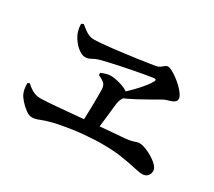

<svg xmlns="http://www.w3.org/2000/svg" viewBox="-124 -923 1248 1122"><g transform="rotate(30 500.0 -362.5)"><path d="M159.3 -652.7 174 -659Q189.8 -645.8 204.9 -634.6Q219.9 -623.4 235.4 -616.8Q250.8 -610.2 266.3 -610.2Q284.6 -610.2 316.4 -612.6Q348.2 -615 387.3 -619.7Q426.5 -624.3 467.8 -629.5Q509.2 -634.7 547.6 -640.1Q586 -645.5 616.3 -650.3Q646.6 -655 663.7 -657.8Q678.8 -661.2 688.5 -668.7Q698.3 -676.3 706.9 -683.3Q715.6 -690.3 727.4 -690.3Q735.9 -690.3 753.3 -681.1Q770.7 -672 791.4 -656.8Q812 -641.6 830.7 -623.5Q849.5 -605.5 861.3 -588.1Q873.2 -570.7 873.2 -556.7Q873.2 -543.9 863.8 -536.4Q854.4 -529 841.4 -524.4Q828.5 -519.8 816.3 -516.6Q804.2 -513.3 797.9 -509.8Q771.6 -494.8 736.5 -474.6Q701.4 -454.5 659 -431.8Q616.6 -409.2 565.7 -387.1L553.3 -414.4Q587.4 -443.7 617.4 -474.5Q647.4 -505.4 668.9 -532.2Q690.4 -559.1 698.3 -575.5Q702.7 -583.8 699.1 -588Q695.5 -592.1 686.1 -590.6Q671.4 -588.5 638.5 -582.9Q605.7 -577.3 564.6 -569.4Q523.6 -561.5 482.1 -552.9Q440.6 -544.3 406.3 -536.3Q371.9 -528.3 354.5 -523.3Q329 -514.9 312.6 -505Q296.2 -495.2 275.9 -495.2Q257.8 -495.2 237 -509.2Q216.3 -523.2 199.4 -544Q182.5 -564.8 173.6 -584.3Q167.4 -598.8 163.3 -616.3Q159.2 -633.7 159.3 -652.7ZM398.8 -459.7Q412 -465.9 430.2 -471.2Q448.4 -476.5 463.1 -476.5Q479.6 -476.5 501.2 -472Q522.7 -467.5 544.1 -460Q565.4 -452.4 579.6 -442.4Q593.7 -432.4 593.9 -420.8Q594.5 -409 589.7 -400.1Q585 -391.2 579.2 -379.4Q573.5 -367.7 571 -347.9Q568.6 -322.1 564.6 -289.3Q560.7 -256.6 556.8 -221.4Q553 -186.1 548.8 -151.7L451.9 -149.5Q452.9 -178.5 454 -210.3Q455.2 -242 455.8 -272.6Q456.4 -303.2 456.4 -330.6Q456.4 -358.1 455.9 -379.3Q455.6 -409.5 437.7 -423.3Q419.7 -437.2 399.6 -444.3ZM60.6 -195.7 74.3 -201.5Q95.6 -180.7 119.3 -168.3Q142.9 -156 172.3 -156Q188.6 -156 224.8 -158.6Q261 -161.2 310.9 -165.5Q360.8 -169.8 416.7 -174.9Q472.5 -180 528 -185.2Q583.6 -190.3 632.7 -194.3Q681.8 -198.3 716.6 -200.8Q745.1 -204 761 -208.1Q776.8 -212.3 786 -215.8Q795.2 -219.3 803.1 -219.3Q823 -219.3 848.6 -209.3Q874.3 -199.3 898.6 -184.1Q922.9 -169 938.8 -151.5Q954.7 -134.1 954.7 -118.5Q954.7 -97.5 942.1 -83.8Q929.5 -70.1 907.6 -70.1Q888.1 -70.1 849.6 -79Q811 -87.8 755.9 -96.6Q700.8 -105.4 631.5 -105.9Q601.4 -106.5 566.2 -104.8Q530.9 -103 494.2 -99.8Q457.5 -96.5 421.7 -91.2Q385.8 -85.9 353.5 -79.9Q321.1 -73.9 295.4 -67.1Q259.5 -57.7 231.7 -46.3Q203.9 -34.9 182.5 -34.9Q163 -34.9 139.9 -52Q116.8 -69.1 97.9 -90.8Q78.9 -112.6 72.2 -128.1Q66.4 -141.5 63.8 -156.5Q61.2 -171.5 60.6 -195.7Z"/></g></svg>

Font: Noto Serif KR
Style: Regular
Weight: 200
Designer: Ryoko NISHIZUKA 西塚涼子 (kana & ideographs); Frank Grießhammer (Latin, Greek & Cyrillic); Wenlong ZHANG 张文龙 (bopomofo); San
Foundry: Adobe
Version: Version 2.001;hotconv 1.1.0;makeotfexe 2.6.0